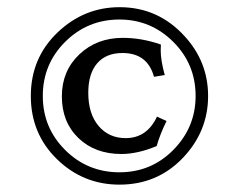

<svg xmlns="http://www.w3.org/2000/svg" viewBox="-20 -704 634 532"><path d="M311 -192.4Q210.4 -192.4 137.9 -262.9Q65.4 -333.5 65.4 -438Q65.4 -543 138.9 -613.5Q212.4 -684.1 311.5 -684.1Q418.5 -684.1 491.7 -603.5Q556.6 -532.7 556.6 -438Q556.6 -339.4 486.1 -265.9Q415.5 -192.4 311 -192.4ZM311 -226.6Q399.4 -226.6 460.7 -289.1Q522 -351.6 522 -438Q522 -526.4 460 -588.1Q397.9 -649.9 311 -649.9Q222.7 -649.9 160.6 -588.1Q98.6 -526.4 98.6 -438Q98.6 -350.1 160.6 -288.3Q222.7 -226.6 311 -226.6ZM316.4 -277.3Q243.2 -277.3 197.3 -321.5Q151.4 -365.7 151.4 -437Q151.4 -507.3 199.7 -553.2Q248 -599.1 320.3 -599.1Q372.6 -599.1 425.8 -580.6L425.3 -564Q425.3 -536.6 436.5 -496.1L406.7 -491.2Q388.7 -557.1 319.3 -557.1Q273.9 -557.1 249.3 -528.6Q224.6 -500 224.6 -446.8Q224.6 -388.7 253.2 -355Q281.7 -321.3 328.1 -321.3Q387.2 -321.3 415 -380.9L441.4 -368.7Q422.9 -330.6 414.1 -299.3Q361.3 -277.3 316.4 -277.3Z"/></svg>

Font: Kelvinch
Style: Bold Italic
Weight: 700
Italic angle: -10°
Designer: Paul James Miller
Foundry: High-Logic / Made with FontCreator
Version: Version 3.30 September 23, 2016